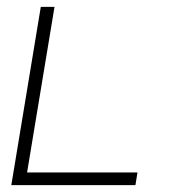

<svg xmlns="http://www.w3.org/2000/svg" viewBox="-20 -540 540 560"><path d="M13 0 99 -520H139L59 -37H381L375 0Z"/></svg>

Font: Iosevka Term Curly XLt Obl
Style: Regular
Weight: 200
Italic angle: -9°
Designer: Belleve Invis
Foundry: Belleve Invis
Version: Version 32.3.0